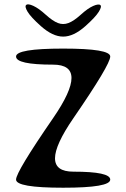

<svg xmlns="http://www.w3.org/2000/svg" viewBox="-20 -877 590 897"><path d="M495 -613Q495 -575 323 -325Q151 -75 323 -75Q495 -75 495 -38Q495 0 275 0Q55 0 55 -38Q55 -74 228 -325Q400 -575 228 -575Q55 -575 55 -613Q55 -650 275 -650Q495 -650 495 -613ZM379 -755Q324 -706 275 -706Q226 -706 171 -755Q124 -797 109 -822Q94 -847 102.5 -854Q111 -861 136 -849.5Q161 -838 194 -808Q226 -779 250.5 -769.5Q275 -760 300 -769.5Q325 -779 357 -808Q390 -838 415 -849Q440 -860 448.5 -853.5Q457 -847 441.5 -822Q426 -797 379 -755Z"/></svg>

Font: Syne Mono
Style: Regular
Weight: 400
Monospace: yes
Designer: Lucas Descroix
Foundry: Bonjour Monde
Version: Version 2.000; ttfautohint (v1.8.3)